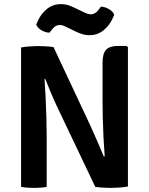

<svg xmlns="http://www.w3.org/2000/svg" viewBox="-20 -913 728 938"><path d="M83 -681Q99 -684.5 123.8 -686.2Q148.5 -688 162.5 -688Q176.5 -688 198.5 -687Q220.5 -686 241.5 -683L207 -529L197.5 -526.5Q200.5 -487.5 202.8 -439Q205 -390.5 206.5 -341.8Q208 -293 208 -253.5V0Q191.5 3 175.5 4Q159.5 5 147 5Q134.5 5 116.8 4Q99 3 83 0ZM261 -387.5Q243 -425.5 228 -461.5Q213 -497.5 201 -528L138.5 -601L241.5 -683L423 -296Q442 -254.5 458.5 -215.8Q475 -177 487.5 -147.5L555 -75.5L445.5 0ZM605 -682.5V-2Q589 1.5 564.2 3.2Q539.5 5 524 5Q509 5 488 4Q467 3 445.5 0L481 -146.5L491.5 -149Q488 -192.5 485.5 -243Q483 -293.5 482 -341Q481 -388.5 481 -423V-606.5Q481 -651 498.2 -669.8Q515.5 -688.5 555 -688.5H598.5ZM302 -782Q294.5 -786 286.8 -788.5Q279 -791 270 -791Q261 -791 251 -785Q241 -779 232 -766.5L222 -753.5Q203.5 -753.5 183.8 -764.5Q164 -775.5 157 -792.5L164.5 -810.5Q181.5 -847.5 210.5 -870.2Q239.5 -893 279 -893Q296.5 -893 312.8 -887.8Q329 -882.5 342 -876L391.5 -852.5Q399.5 -848.5 408.2 -845.8Q417 -843 425 -843Q434 -843 444 -848.8Q454 -854.5 463 -867L473 -880.5Q491.5 -880 511.5 -869Q531.5 -858 538 -841L530.5 -823.5Q513.5 -786.5 484.2 -763.8Q455 -741 416.5 -741Q398.5 -741 382 -746.2Q365.5 -751.5 353 -757.5Z"/></svg>

Font: Signika SemiBold
Style: Regular
Weight: 600
Designer: Anna Giedry
Foundry: Anna Giedry
Version: Version 2.001